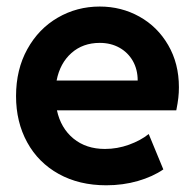

<svg xmlns="http://www.w3.org/2000/svg" viewBox="-20 -550 589 578"><path d="M28.3 -260.7Q28.3 -340.8 62.3 -402.1Q96.2 -463.4 153.8 -496.8Q211.4 -530.3 280.3 -530.3Q345.2 -530.3 399.7 -500Q454.1 -469.7 486.3 -414.3Q518.6 -358.9 518.6 -287.1Q518.6 -270.5 516.8 -255.1Q515.1 -239.7 510.7 -217.8H151.4Q163.1 -164.1 201.2 -132.8Q239.3 -101.6 295.9 -101.6Q333 -101.6 368.2 -114.3Q403.3 -127 427.7 -146.5L471.7 -40Q439.9 -18.1 395 -5.1Q350.1 7.8 299.8 7.8Q218.3 7.8 156.7 -26.4Q95.2 -60.5 61.8 -121.6Q28.3 -182.6 28.3 -260.7ZM394.5 -307.6Q394.5 -340.8 379.9 -366.5Q365.2 -392.1 339.4 -406.5Q313.5 -420.9 280.3 -420.9Q229.5 -420.9 195.1 -390.4Q160.6 -359.9 150.4 -307.6Z"/></svg>

Font: Reddit Sans Strawberry
Style: Bold
Weight: 700
Designer: Stephen Hutchings
Foundry: Reddit
Version: Version 1.013